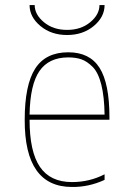

<svg xmlns="http://www.w3.org/2000/svg" viewBox="-20 -740 540 770"><path d="M253.9 -530.3Q339.8 -530.3 379.4 -467.8Q418.9 -405.3 418.9 -269.5V-259.8H98.6Q98.6 -131.8 140.1 -70.8Q181.6 -9.8 268.6 -9.8Q338.9 -9.8 399.4 -41V-18.6Q335.9 10.7 268.6 9.8Q78.1 9.8 79.1 -259.8Q79.1 -399.4 121.1 -464.8Q163.1 -530.3 253.9 -530.3ZM378.9 -719.7H399.4Q399.4 -671.9 356 -635.7Q312.5 -599.6 249 -599.6Q185.5 -599.6 142.1 -635.7Q98.6 -671.9 98.6 -719.7H119.1Q119.1 -681.6 156.2 -650.9Q193.4 -620.1 249 -620.1Q304.7 -620.1 341.8 -650.9Q378.9 -681.6 378.9 -719.7ZM98.6 -280.3H399.4Q398.4 -352.5 386.2 -400.9Q374 -449.2 351.6 -471.7Q329.1 -494.1 306.6 -502Q284.2 -509.8 253.9 -509.8Q175.8 -509.8 138.2 -455.1Q100.6 -400.4 98.6 -280.3Z"/></svg>

Font: Mgen+ 1m thin
Style: Regular
Weight: 100
Designer: [Source Han Sans]
Ryoko NISHIZUKA  (kana & ideographs); Paul D. Hunt (Latin, Greek & Cyrillic); Wenlong ZHANG  (bopomofo
Version: Version 1.059.20150602